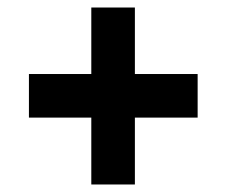

<svg xmlns="http://www.w3.org/2000/svg" viewBox="-20 -568 606 511"><path d="M506 -255H339V-77H223V-255H57V-371H223V-548H339V-371H506Z"/></svg>

Font: Repo
Style: Bold
Weight: 700
Designer: Stefan Peev
Foundry: Context Ltd
Version: Version 001.000